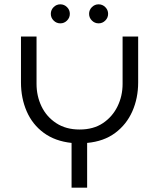

<svg xmlns="http://www.w3.org/2000/svg" viewBox="-20 -868 736 888"><path d="M311 0V-207Q235 -215 182.5 -253.5Q130 -292 103.5 -353Q77 -414 77 -487V-699H149V-480Q149 -424 172 -376Q195 -328 240 -298.5Q285 -269 348 -269Q412 -269 456 -298.5Q500 -328 523.5 -376Q547 -424 547 -480V-699H619V-487Q619 -414 592 -353Q565 -292 512.5 -253Q460 -214 383 -207V0ZM436 -760Q418 -760 405 -773Q392 -786 392 -804Q392 -822 405 -835Q418 -848 436 -848Q454 -848 467 -835Q480 -822 480 -804Q480 -786 467 -773Q454 -760 436 -760ZM259 -760Q241 -760 228 -773Q215 -786 215 -804Q215 -822 228 -835Q241 -848 259 -848Q277 -848 290 -835Q303 -822 303 -804Q303 -786 290 -773Q277 -760 259 -760Z"/></svg>

Font: MuseoModerno Thin Light
Style: Regular
Weight: 300
Version: Version 1.003